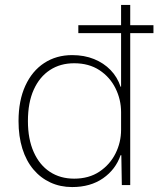

<svg xmlns="http://www.w3.org/2000/svg" viewBox="-20 -749 641 777"><path d="M272 8Q224 8 184 -10.5Q144 -29 115 -63.5Q86 -98 70.5 -147.5Q55 -197 55 -259Q55 -342 82.5 -402Q110 -462 159 -494Q208 -526 272 -526Q321 -526 360.5 -510Q400 -494 427.5 -465.5Q455 -437 468 -398H470V-729H507V0H473L471 -121H468Q448 -63 397 -27.5Q346 8 272 8ZM280 -26Q340 -26 382.5 -54.5Q425 -83 447.5 -128Q470 -173 470 -224V-295Q470 -346 447.5 -391.5Q425 -437 382.5 -465Q340 -493 280 -493Q224 -493 182 -465.5Q140 -438 116.5 -386Q93 -334 93 -259Q93 -186 116.5 -133.5Q140 -81 182 -53.5Q224 -26 280 -26ZM297 -615V-647H601V-615Z"/></svg>

Font: Mona Sans ExtraLight
Style: Regular
Weight: 200
Designer: Deni Anggara
Foundry: GitHub
Version: Version 2.000